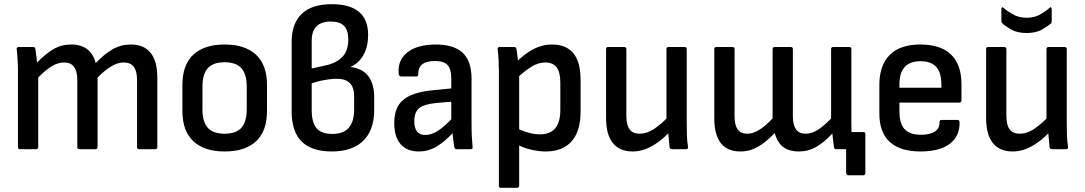

<svg xmlns="http://www.w3.org/2000/svg" viewBox="-20 -714 5192 919"><path d="M75 0Q66 0 66 -10V-366Q66 -396 64.5 -425Q63 -454 60 -477Q58 -489 70 -489H139Q147 -489 149 -481Q151 -466 153.5 -449.5Q156 -433 157 -414Q197 -456 235.5 -478.5Q274 -501 321 -501Q368 -501 397.5 -478.5Q427 -456 438 -412Q480 -456 519.5 -478.5Q559 -501 606 -501Q669 -501 701 -461Q733 -421 733 -343V-10Q733 0 723 0H646Q636 0 636 -10V-331Q636 -373 620.5 -394Q605 -415 572 -415Q544 -415 514 -397.5Q484 -380 447 -343V-10Q447 0 437 0H361Q350 0 350 -10V-331Q350 -373 334.5 -394Q319 -415 287 -415Q258 -415 228.5 -397.5Q199 -380 163 -343V-10Q163 0 152 0Z M1055 11Q958 11 905.5 -38Q853 -87 853 -183V-307Q853 -403 905 -452Q957 -501 1055 -501Q1153 -501 1205.5 -452Q1258 -403 1258 -307V-183Q1258 -87 1206 -38Q1154 11 1055 11ZM1055 -74Q1110 -74 1135.5 -102.5Q1161 -131 1161 -191V-299Q1161 -359 1135.5 -387.5Q1110 -416 1055 -416Q1000 -416 974.5 -387.5Q949 -359 949 -299V-191Q949 -131 974.5 -102.5Q1000 -74 1055 -74Z M1568 11Q1472 11 1424 -36.5Q1376 -84 1376 -180V-513Q1376 -601 1424 -647.5Q1472 -694 1568 -694Q1655 -694 1698.5 -657Q1742 -620 1742 -547Q1742 -491 1720 -451.5Q1698 -412 1660 -395V-393Q1718 -385 1744.5 -347.5Q1771 -310 1771 -248V-188Q1771 -91 1718.5 -40Q1666 11 1568 11ZM1571 -73Q1624 -73 1649.5 -102.5Q1675 -132 1675 -190V-252Q1675 -296 1654.5 -316.5Q1634 -337 1592 -337Q1576 -337 1556.5 -334.5Q1537 -332 1515.5 -327.5Q1494 -323 1472 -315V-187Q1472 -128 1495 -100.5Q1518 -73 1571 -73ZM1472 -386 1543 -402Q1591 -413 1619 -442Q1647 -471 1647 -525Q1647 -570 1626.5 -590.5Q1606 -611 1563 -611Q1518 -611 1495 -588Q1472 -565 1472 -519Z M2165 0Q2156 0 2154 -12Q2152 -24 2149 -49Q2146 -74 2145 -96L2140 -128V-338Q2140 -384 2122 -403Q2104 -422 2061 -422Q1981 -422 1982 -359Q1982 -348 1973 -348H1899Q1889 -348 1888 -364Q1884 -428 1930.5 -464Q1977 -500 2064 -501Q2152 -501 2194.5 -461.5Q2237 -422 2237 -337V-122Q2237 -87 2238.5 -59.5Q2240 -32 2242 -11Q2244 0 2233 0ZM1984 11Q1928 11 1897.5 -24Q1867 -59 1867 -125Q1867 -175 1886 -207.5Q1905 -240 1947.5 -258.5Q1990 -277 2060 -283L2153 -292V-228L2067 -221Q2009 -215 1986 -196Q1963 -177 1963 -134Q1963 -102 1975.5 -85Q1988 -68 2015 -68Q2046 -68 2078 -89Q2110 -110 2157 -161L2160 -91Q2112 -38 2071.5 -13.5Q2031 11 1984 11Z M2592 11Q2558 11 2518.5 1.5Q2479 -8 2452 -25L2450 -103Q2477 -88 2507.5 -79.5Q2538 -71 2565 -71Q2614 -71 2638 -100.5Q2662 -130 2662 -189V-317Q2662 -368 2644.5 -391.5Q2627 -415 2590 -415Q2558 -415 2525 -395.5Q2492 -376 2448 -334L2443 -409Q2473 -439 2501 -459Q2529 -479 2559 -490Q2589 -501 2622 -501Q2690 -501 2724.5 -459Q2759 -417 2759 -330V-181Q2759 -86 2716 -37.5Q2673 11 2592 11ZM2377 185Q2368 185 2368 175V-373Q2368 -398 2366.5 -426.5Q2365 -455 2362 -477Q2361 -489 2371 -489H2441Q2450 -489 2452 -480Q2454 -466 2457 -444Q2460 -422 2459 -408L2465 -364V175Q2465 185 2454 185Z M3008 11Q2946 11 2913.5 -29Q2881 -69 2881 -149V-479Q2881 -489 2890 -489H2967Q2978 -489 2978 -479V-160Q2978 -116 2993.5 -95Q3009 -74 3042 -74Q3076 -74 3109.5 -96Q3143 -118 3186 -162L3190 -88Q3162 -57 3132 -35Q3102 -13 3071.5 -1Q3041 11 3008 11ZM3197 0Q3187 0 3185 -9Q3183 -29 3181 -50.5Q3179 -72 3177 -93L3170 -132V-479Q3170 -489 3180 -489H3257Q3267 -489 3267 -479V-123Q3267 -93 3268 -65Q3269 -37 3273 -11Q3275 0 3262 0Z M4041 125Q4036 125 4033 121.5Q4030 118 4030 114V0H3993L4056 -82H4112Q4122 -82 4122 -72V114Q4122 118 4119.5 121.5Q4117 125 4112 125ZM3524 11Q3462 11 3430.5 -28.5Q3399 -68 3399 -146V-479Q3399 -489 3408 -489H3485Q3496 -489 3496 -479V-158Q3496 -116 3510.5 -95Q3525 -74 3557 -74Q3584 -74 3613.5 -92Q3643 -110 3678 -147V-479Q3678 -489 3689 -489H3765Q3775 -489 3775 -479V-158Q3775 -116 3790 -95Q3805 -74 3837 -74Q3864 -74 3893.5 -92Q3923 -110 3958 -147V-479Q3958 -489 3968 -489H4046Q4055 -489 4055 -479V-123Q4055 -94 4056 -64.5Q4057 -35 4061 -12Q4063 0 4051 0H3982Q3974 0 3972 -8Q3970 -22 3968 -39.5Q3966 -57 3964 -75Q3925 -33 3887 -11Q3849 11 3804 11Q3756 11 3728 -11Q3700 -33 3688 -77Q3647 -34 3608 -11.5Q3569 11 3524 11Z M4386 11Q4289 11 4239 -34.5Q4189 -80 4189 -171V-307Q4189 -402 4239 -451.5Q4289 -501 4385 -501Q4482 -501 4532 -453Q4582 -405 4582 -311V-233Q4582 -223 4572 -223H4285V-182Q4285 -123 4309.5 -96Q4334 -69 4389 -69Q4432 -69 4455 -84.5Q4478 -100 4477 -130Q4477 -140 4488 -140H4563Q4571 -140 4573 -131Q4575 -63 4526.5 -26Q4478 11 4386 11ZM4285 -294H4486V-309Q4486 -366 4461.5 -393.5Q4437 -421 4386 -421Q4335 -421 4310 -393Q4285 -365 4285 -309Z M4827 11Q4765 11 4732.5 -29Q4700 -69 4700 -149V-479Q4700 -489 4709 -489H4786Q4797 -489 4797 -479V-160Q4797 -116 4812.5 -95Q4828 -74 4861 -74Q4895 -74 4928.5 -96Q4962 -118 5005 -162L5009 -88Q4981 -57 4951 -35Q4921 -13 4890.5 -1Q4860 11 4827 11ZM5016 0Q5006 0 5004 -9Q5002 -29 5000 -50.5Q4998 -72 4996 -93L4989 -132V-479Q4989 -489 4999 -489H5076Q5086 -489 5086 -479V-123Q5086 -93 5087 -65Q5088 -37 5092 -11Q5094 0 5081 0ZM4894 -556Q4848 -556 4818.5 -573.5Q4789 -591 4777 -603Q4773 -606 4773 -615V-670Q4773 -676 4776.5 -678.5Q4780 -681 4784 -676Q4799 -662 4828 -645.5Q4857 -629 4894 -629Q4932 -629 4960 -645.5Q4988 -662 5003 -676Q5008 -681 5011 -678.5Q5014 -676 5014 -670V-615Q5014 -606 5011 -602Q4998 -591 4969 -573.5Q4940 -556 4894 -556Z"/></svg>

Font: Sofia Sans Semi Condensed SemiBold
Style: Regular
Weight: 600
Designer: Botio Nikoltchev, Ani Petrova
Foundry: lettersoup
Version: Version 4.100